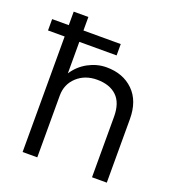

<svg xmlns="http://www.w3.org/2000/svg" viewBox="-129 -800 815 900"><g transform="rotate(20 279.0 -350.0)"><path d="M431.2 -301.8Q431.2 -371.1 396 -404.5Q360.8 -438 297.9 -438Q237.8 -438 198 -401.4Q158.2 -364.7 158.2 -308.1V0H85V-576.2H2V-632.8H85V-700.2H158.2V-632.8H344.2V-576.2H158.2V-418.9Q185.5 -460.9 229.2 -484.4Q272.9 -507.8 319.8 -507.8Q402.3 -507.8 453.6 -457.8Q504.9 -407.7 504.9 -316.9V0H431.2Z"/></g></svg>

Font: Overused Grotesk
Style: Regular
Weight: 400
Version: Version 0.002